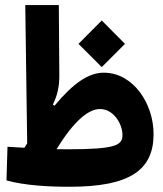

<svg xmlns="http://www.w3.org/2000/svg" viewBox="-20 -713 626 738"><path d="M247.1 4.9C477.1 4.9 570.3 -57.6 570.3 -197.8C570.3 -314.5 492.2 -433.6 378.9 -433.6C320.8 -433.6 261.7 -393.6 189.5 -306.6L183.1 -311C200.2 -345.2 208.5 -380.9 208 -423.3L206.1 -693.4H77.1L84.5 -161.6C81.1 -156.2 77.1 -150.9 73.7 -145C51.8 -146 30.3 -147.5 8.8 -148.9L4.9 -19.5C75.7 0 166.5 4.9 247.1 4.9ZM197.3 -139.6C263.2 -246.1 318.4 -293.9 364.7 -293.9C416 -293.9 450.7 -237.3 450.7 -194.3C450.7 -155.3 426.8 -139.2 242.7 -139.2C227.5 -139.2 212.4 -139.2 197.3 -139.6ZM371.1 -455.1 460.4 -544.4 371.1 -634.3 281.7 -544.4Z"/></svg>

Font: Cascadia Mono NF
Style: Bold
Weight: 700
Monospace: yes
Designer: Aaron Bell
Foundry: Saja Typeworks
Version: Version 2404.023